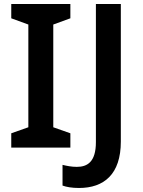

<svg xmlns="http://www.w3.org/2000/svg" viewBox="-20 -734 711 955"><path d="M330 0V-71L245 -101V-612L330 -643V-714H36V-643L121 -612V-101L36 -71V0ZM373 201C497 201 581 133 581 -30V-714H457V-27C457 72 414 96 362 96C335 96 312 91 291 86V189C310 196 337 201 373 201Z"/></svg>

Font: Noto Sans Kayah Li SemiBold
Style: Regular
Weight: 600
Designer: Monotype Design Team, Sérgio Martins
Foundry: Monotype Imaging Inc.
Version: Version 2.002